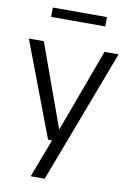

<svg xmlns="http://www.w3.org/2000/svg" viewBox="-102 -800 734 1082"><g transform="rotate(10 264.5 -259.0)"><path d="M213 0 7.5 -542.5H93L265 -67L440.5 -542.5H521L232.5 220H152.5L236 0ZM110 -684.5V-738H420V-684.5Z"/></g></svg>

Font: Encode Sans
Style: Regular
Weight: 400
Designer: Multiple Designers
Foundry: Impallari Type
Version: Version 3.002; ttfautohint (v1.8.3) -l 8 -r 50 -G 200 -x 14 